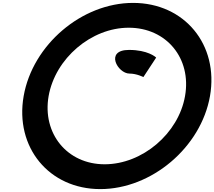

<svg xmlns="http://www.w3.org/2000/svg" viewBox="-20 -1281 1477 1323"><path d="M143 -619C81 -266 318 22 671 22C1025 22 1365 -266 1427 -619C1489 -973 1251 -1261 897 -1261C544 -1261 205 -973 143 -619ZM315 -619C361 -879 609 -1090 867 -1090C1127 -1090 1301 -879 1255 -619C1210 -361 961 -149 701 -149C443 -149 270 -361 315 -619ZM872 -774C791 -774 699 -937 869 -937C997 -937 1052 -889 1056 -884L968 -750C968 -750 922 -774 872 -774Z"/></svg>

Font: Hussar Dziwak
Style: Kur
Weight: 400
Version: Version 1.022